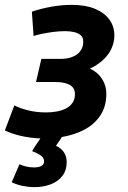

<svg xmlns="http://www.w3.org/2000/svg" viewBox="-36 -556 525 789"><path d="M106 213Q82 213 57.5 208Q33 203 12 193L44 119Q57 125 72.5 128.5Q88 132 103 132Q123 132 134 126Q145 120 145 107Q145 95 135.5 86Q126 77 96 65Q102 54 111.5 40Q121 26 130 13Q86 11 48 2Q10 -7 -16 -20L23 -123Q43 -112 77.5 -103Q112 -94 154 -94Q177 -94 198 -98Q219 -102 235.5 -110.5Q252 -119 262 -133.5Q272 -148 272 -169Q272 -185 265 -194.5Q258 -204 246 -209.5Q234 -215 219.5 -217Q205 -219 190 -219H112L134 -314H213Q234 -314 251.5 -319Q269 -324 281 -333Q293 -342 299.5 -355Q306 -368 306 -384Q306 -402 296 -411Q286 -420 269 -424Q252 -428 231 -428Q207 -428 181 -424.5Q155 -421 134 -416.5Q113 -412 102 -408L95 -508Q133 -521 175.5 -528.5Q218 -536 259 -536Q316 -536 355 -519.5Q394 -503 414 -475Q434 -447 434 -410Q434 -384 423 -358.5Q412 -333 389.5 -311.5Q367 -290 334 -274Q366 -259 383.5 -231.5Q401 -204 401 -171Q401 -118 376 -81Q351 -44 309.5 -22.5Q268 -1 218 7Q213 16 206.5 25Q200 34 194 43Q217 54 227.5 71Q238 88 238 109Q238 145 219.5 168Q201 191 171 202Q141 213 106 213Z"/></svg>

Font: Ubuntu Sans
Style: Bold Italic
Weight: 700
Italic angle: -13.5°
Designer: Dalton Maag Ltd
Foundry: Dalton Maag Ltd
Version: Version 1.006